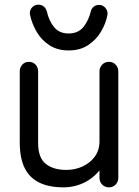

<svg xmlns="http://www.w3.org/2000/svg" viewBox="-20 -796 599 826"><path d="M253 10Q190 10 148 -11Q106 -32 85.5 -74.5Q65 -117 65 -182V-489Q65 -506 76 -518Q87 -530 104 -530Q122 -530 133 -518Q144 -506 144 -489V-181Q144 -117 177 -91Q210 -65 265 -65Q303 -65 335.5 -80Q368 -95 388 -122.5Q408 -150 408 -188V-489Q408 -506 419.5 -518Q431 -530 449 -530Q466 -530 477.5 -518Q489 -506 489 -489V-31Q489 -14 477.5 -2Q466 10 449 10Q431 10 419.5 -2Q408 -14 408 -31V-103L425 -86Q393 -37 348.5 -13.5Q304 10 253 10ZM275 -579Q227 -579 192.5 -601.5Q158 -624 137.5 -659.5Q117 -695 109 -733Q106 -750 117 -763Q128 -776 145 -776Q158 -776 167.5 -768.5Q177 -761 181 -749Q190 -707 212.5 -679.5Q235 -652 275 -652Q316 -652 338.5 -679.5Q361 -707 371 -748Q374 -760 383.5 -767.5Q393 -775 406 -775Q423 -775 434 -761.5Q445 -748 442 -731Q435 -694 414 -659Q393 -624 358.5 -601.5Q324 -579 275 -579Z"/></svg>

Font: National Park
Style: Regular
Weight: 400
Designer: Andrea Herstowski, Ben Hoepner
Version: Version 1.009